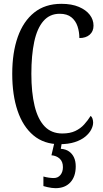

<svg xmlns="http://www.w3.org/2000/svg" viewBox="-20 -744 538 1004"><path d="M291 10Q210 10 155 -36Q100 -82 72 -164.5Q44 -247 44 -358Q44 -469 73 -551Q102 -633 159 -678.5Q216 -724 301 -724Q355 -724 392.5 -708Q430 -692 449.5 -666.5Q469 -641 469 -610Q469 -580 449 -562.5Q429 -545 395 -545Q395 -577 385.5 -606Q376 -635 353.5 -653.5Q331 -672 292 -672Q240 -672 207 -634Q174 -596 159 -525.5Q144 -455 144 -358Q144 -260 161 -190Q178 -120 213.5 -83Q249 -46 306 -46Q346 -46 373.5 -59Q401 -72 420 -93Q439 -114 454 -138Q460 -134 463.5 -124Q467 -114 467 -103Q467 -86 457 -66.5Q447 -47 426 -29.5Q405 -12 371.5 -1Q338 10 291 10ZM270 240Q261 240 250 238.5Q239 237 228 234.5Q217 232 207 229V179Q221 183 235.5 185Q250 187 261 187Q283 187 296 171Q309 155 309 130Q309 101 292 85.5Q275 70 249 68L267 -9H305L298 34Q324 36 341 48Q358 60 367 79.5Q376 99 376 126Q376 179 348 209.5Q320 240 270 240Z"/></svg>

Font: Noto Serif ExtraCondensed
Style: Regular
Weight: 400
Width: 2
Designer: Monotype Design Team
Foundry: Monotype Imaging Inc.
Version: Version 2.013